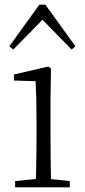

<svg xmlns="http://www.w3.org/2000/svg" viewBox="-20 -805 365 825"><path d="M45 0V-27L156 -38H175L280 -27V0ZM133 0Q134 -24 135 -64.5Q136 -105 136.5 -149Q137 -193 137 -226V-281Q137 -332 136 -375Q135 -418 133 -456L40 -459V-485L187 -519L199 -511L197 -377V-226Q197 -193 197.5 -149Q198 -105 198.5 -64.5Q199 -24 200 0ZM288 -592 140 -743H185L37 -592L20 -606L149 -785H175L304 -606Z"/></svg>

Font: Noto Serif HK ExtraLight
Style: Regular
Weight: 200
Designer: Ryoko NISHIZUKA 西塚涼子 (kana & ideographs); Frank Grießhammer (Latin, Greek & Cyrillic); Wenlong ZHANG 张文龙 (bopomofo); San
Foundry: Adobe
Version: Version 2.002-H1;hotconv 1.1.0;makeotfexe 2.6.0